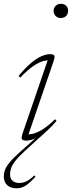

<svg xmlns="http://www.w3.org/2000/svg" viewBox="-70 -731 379 1012"><path d="M212.5 -674.5Q212.5 -684.5 217.5 -693Q222.5 -701.5 231 -706.2Q239.5 -711 250.5 -711Q268.5 -711 278.8 -700.5Q289 -690 289 -674.5Q289 -663.5 284.5 -654.8Q280 -646 271.2 -641Q262.5 -636 250.5 -636Q233.5 -636 223 -647Q212.5 -658 212.5 -674.5ZM175.5 -39.5 66 60Q30 93 12.2 115.5Q-5.5 138 -11.2 154.8Q-17 171.5 -17 187.5Q-17 211.5 -3 222.5Q11 233.5 31 233.5Q50 233.5 68.2 225.2Q86.5 217 111 193.5L117 200.5Q86 234.5 64.2 248Q42.5 261.5 18 261.5Q-14.5 261.5 -32.2 244.8Q-50 228 -50 199.5Q-50 182.5 -44.2 165.8Q-38.5 149 -20.2 126.2Q-2 103.5 35.5 70L127 -11.5L129.5 -8Q112 1.5 97 5.8Q82 10 69.5 10Q47.5 10 45 0.8Q42.5 -8.5 50 -30.5L185.5 -425.5L198.5 -413Q182 -415 159.8 -409.5Q137.5 -404 107.5 -384.2Q77.5 -364.5 36.5 -322L28 -330.5Q64.5 -375 95.2 -400.2Q126 -425.5 150.5 -435.5Q175 -445.5 191.5 -445.5Q213.5 -445.5 216.5 -437Q219.5 -428.5 212 -407L76 -10.5L63 -23Q78.5 -21 100 -25.2Q121.5 -29.5 151 -46.8Q180.5 -64 220 -102.5L228 -94Q214.5 -78 202 -65Q189.5 -52 175.5 -39.5Z"/></svg>

Font: Newsreader 24pt ExtraLight
Style: Italic
Weight: 250
Italic angle: -17°
Designer: Hugues Gentile
Foundry: Production Type
Version: Version 1.003